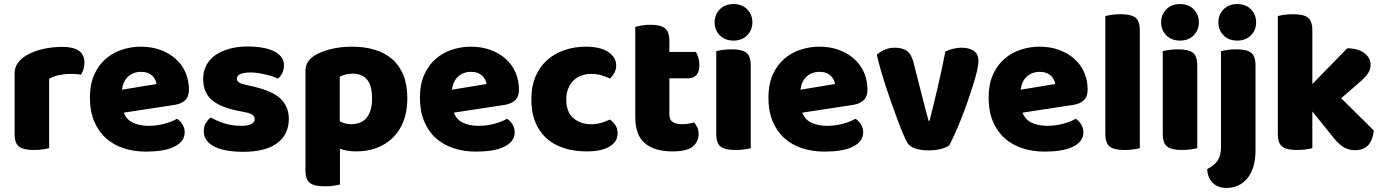

<svg xmlns="http://www.w3.org/2000/svg" viewBox="-20 -731 6817 946"><path d="M222 -1Q211 2 190.5 5Q170 8 146 8Q96 8 74 -8.5Q52 -25 52 -72V-369Q52 -398 67 -419.5Q82 -441 108 -457Q143 -478 189.5 -489Q236 -500 287 -500Q396 -500 396 -423Q396 -405 391 -389.5Q386 -374 379 -363Q360 -367 324 -367Q298 -367 270.5 -361Q243 -355 222 -343Z M590 -176Q604 -140 637 -125.5Q670 -111 711 -111Q753 -111 791 -121.5Q829 -132 852 -146Q868 -136 879 -118Q890 -100 890 -80Q890 -55 876 -37Q862 -19 836.5 -7Q811 5 776 10.5Q741 16 699 16Q640 16 589.5 -0.5Q539 -17 502 -50Q465 -83 444 -133Q423 -183 423 -250Q423 -316 444.5 -363.5Q466 -411 501.5 -441.5Q537 -472 582 -486.5Q627 -501 674 -501Q727 -501 770.5 -485Q814 -469 845.5 -441Q877 -413 894 -374Q911 -335 911 -289Q911 -255 892 -237Q873 -219 839 -214ZM675 -377Q637 -377 611.5 -354Q586 -331 581 -289L751 -317Q750 -327 745 -337.5Q740 -348 731 -357Q722 -366 708 -371.5Q694 -377 675 -377Z M1403 -145Q1403 -69 1346 -26Q1289 17 1178 17Q1136 17 1100 11Q1064 5 1038.5 -7.5Q1013 -20 998.5 -39Q984 -58 984 -84Q984 -108 994 -124.5Q1004 -141 1018 -152Q1047 -136 1084.5 -123.5Q1122 -111 1171 -111Q1202 -111 1218.5 -120Q1235 -129 1235 -144Q1235 -158 1223 -166Q1211 -174 1183 -179L1153 -185Q1066 -202 1023.5 -238.5Q981 -275 981 -343Q981 -380 997 -410Q1013 -440 1042 -460Q1071 -480 1111.5 -491Q1152 -502 1201 -502Q1238 -502 1270.5 -496.5Q1303 -491 1327 -480Q1351 -469 1365 -451.5Q1379 -434 1379 -410Q1379 -387 1370.5 -370.5Q1362 -354 1349 -343Q1341 -348 1325 -353.5Q1309 -359 1290 -363.5Q1271 -368 1251.5 -371Q1232 -374 1216 -374Q1183 -374 1165 -366.5Q1147 -359 1147 -343Q1147 -332 1157 -325Q1167 -318 1195 -312L1226 -305Q1322 -283 1362.5 -244.5Q1403 -206 1403 -145Z M1736 15Q1712 15 1692 11.5Q1672 8 1655 2V178Q1644 181 1623.5 184Q1603 187 1579 187Q1529 187 1507 170.5Q1485 154 1485 107V-380Q1485 -407 1496.5 -425Q1508 -443 1528 -456Q1559 -476 1607.5 -488.5Q1656 -501 1716 -501Q1776 -501 1826 -486Q1876 -471 1912 -440Q1948 -409 1967.5 -361Q1987 -313 1987 -246Q1987 -182 1968 -133.5Q1949 -85 1915 -52Q1881 -19 1835.5 -2Q1790 15 1736 15ZM1710 -119Q1760 -119 1786.5 -151Q1813 -183 1813 -246Q1813 -310 1788.5 -339Q1764 -368 1716 -368Q1697 -368 1681 -363.5Q1665 -359 1654 -353V-133Q1666 -127 1680 -123Q1694 -119 1710 -119Z M2216 -176Q2230 -140 2263 -125.5Q2296 -111 2337 -111Q2379 -111 2417 -121.5Q2455 -132 2478 -146Q2494 -136 2505 -118Q2516 -100 2516 -80Q2516 -55 2502 -37Q2488 -19 2462.5 -7Q2437 5 2402 10.5Q2367 16 2325 16Q2266 16 2215.5 -0.5Q2165 -17 2128 -50Q2091 -83 2070 -133Q2049 -183 2049 -250Q2049 -316 2070.5 -363.5Q2092 -411 2127.5 -441.5Q2163 -472 2208 -486.5Q2253 -501 2300 -501Q2353 -501 2396.5 -485Q2440 -469 2471.5 -441Q2503 -413 2520 -374Q2537 -335 2537 -289Q2537 -255 2518 -237Q2499 -219 2465 -214ZM2301 -377Q2263 -377 2237.5 -354Q2212 -331 2207 -289L2377 -317Q2376 -327 2371 -337.5Q2366 -348 2357 -357Q2348 -366 2334 -371.5Q2320 -377 2301 -377Z M2893 -367Q2868 -367 2845.5 -359Q2823 -351 2806.5 -335Q2790 -319 2780 -295.5Q2770 -272 2770 -241Q2770 -179 2805 -149Q2840 -119 2892 -119Q2922 -119 2945 -126.5Q2968 -134 2985 -142Q3004 -128 3013.5 -112Q3023 -96 3023 -73Q3023 -33 2983.5 -9Q2944 15 2871 15Q2808 15 2757.5 -1.5Q2707 -18 2671.5 -50.5Q2636 -83 2617 -130.5Q2598 -178 2598 -241Q2598 -307 2619.5 -356Q2641 -405 2678 -437Q2715 -469 2763.5 -485Q2812 -501 2866 -501Q2938 -501 2977 -475Q3016 -449 3016 -408Q3016 -389 3007 -372.5Q2998 -356 2986 -344Q2969 -352 2945 -359.5Q2921 -367 2893 -367Z M3293 15Q3205 15 3157.5 -25Q3110 -65 3110 -155V-599Q3121 -602 3141.5 -605.5Q3162 -609 3185 -609Q3234 -609 3256 -592Q3278 -575 3278 -529V-475H3409Q3415 -464 3420.5 -447.5Q3426 -431 3426 -411Q3426 -376 3410.5 -360.5Q3395 -345 3369 -345H3278V-167Q3278 -141 3294.5 -130Q3311 -119 3341 -119Q3356 -119 3372 -121.5Q3388 -124 3400 -128Q3409 -117 3415.5 -103.5Q3422 -90 3422 -71Q3422 -33 3393.5 -9Q3365 15 3293 15Z M3509 -479Q3520 -482 3540.5 -485Q3561 -488 3585 -488Q3635 -488 3657 -471.5Q3679 -455 3679 -408V-1Q3668 2 3647.5 5Q3627 8 3603 8Q3553 8 3531 -8.5Q3509 -25 3509 -72ZM3501 -621Q3501 -659 3526.5 -685Q3552 -711 3594 -711Q3636 -711 3661.5 -685Q3687 -659 3687 -621Q3687 -583 3661.5 -557Q3636 -531 3594 -531Q3552 -531 3526.5 -557Q3501 -583 3501 -621Z M3933 -176Q3947 -140 3980 -125.5Q4013 -111 4054 -111Q4096 -111 4134 -121.5Q4172 -132 4195 -146Q4211 -136 4222 -118Q4233 -100 4233 -80Q4233 -55 4219 -37Q4205 -19 4179.5 -7Q4154 5 4119 10.5Q4084 16 4042 16Q3983 16 3932.5 -0.5Q3882 -17 3845 -50Q3808 -83 3787 -133Q3766 -183 3766 -250Q3766 -316 3787.5 -363.5Q3809 -411 3844.5 -441.5Q3880 -472 3925 -486.5Q3970 -501 4017 -501Q4070 -501 4113.5 -485Q4157 -469 4188.5 -441Q4220 -413 4237 -374Q4254 -335 4254 -289Q4254 -255 4235 -237Q4216 -219 4182 -214ZM4018 -377Q3980 -377 3954.5 -354Q3929 -331 3924 -289L4094 -317Q4093 -327 4088 -337.5Q4083 -348 4074 -357Q4065 -366 4051 -371.5Q4037 -377 4018 -377Z M4718 -496Q4753 -496 4777 -481Q4801 -466 4801 -429Q4801 -413 4794 -382.5Q4787 -352 4775 -313.5Q4763 -275 4748 -232Q4733 -189 4717 -148.5Q4701 -108 4685 -72.5Q4669 -37 4657 -15Q4643 -4 4616 3Q4589 10 4555 10Q4516 10 4487.5 0Q4459 -10 4448 -32Q4439 -49 4426.5 -79Q4414 -109 4400 -147Q4386 -185 4371 -227Q4356 -269 4342.5 -311Q4329 -353 4318 -392Q4307 -431 4300 -461Q4314 -475 4337.5 -485.5Q4361 -496 4389 -496Q4424 -496 4446.5 -481.5Q4469 -467 4480 -427L4519 -274Q4530 -229 4540 -192.5Q4550 -156 4555 -136H4560Q4579 -210 4600 -300Q4621 -390 4638 -477Q4655 -486 4676.5 -491Q4698 -496 4718 -496Z M5018 -176Q5032 -140 5065 -125.5Q5098 -111 5139 -111Q5181 -111 5219 -121.5Q5257 -132 5280 -146Q5296 -136 5307 -118Q5318 -100 5318 -80Q5318 -55 5304 -37Q5290 -19 5264.5 -7Q5239 5 5204 10.5Q5169 16 5127 16Q5068 16 5017.5 -0.5Q4967 -17 4930 -50Q4893 -83 4872 -133Q4851 -183 4851 -250Q4851 -316 4872.5 -363.5Q4894 -411 4929.5 -441.5Q4965 -472 5010 -486.5Q5055 -501 5102 -501Q5155 -501 5198.5 -485Q5242 -469 5273.5 -441Q5305 -413 5322 -374Q5339 -335 5339 -289Q5339 -255 5320 -237Q5301 -219 5267 -214ZM5103 -377Q5065 -377 5039.5 -354Q5014 -331 5009 -289L5179 -317Q5178 -327 5173 -337.5Q5168 -348 5159 -357Q5150 -366 5136 -371.5Q5122 -377 5103 -377Z M5520 8Q5470 8 5448 -8.5Q5426 -25 5426 -72V-652Q5437 -655 5457.5 -658Q5478 -661 5502 -661Q5552 -661 5574 -644.5Q5596 -628 5596 -581V-1Q5585 2 5564.5 5Q5544 8 5520 8Z M5709 -479Q5720 -482 5740.5 -485Q5761 -488 5785 -488Q5835 -488 5857 -471.5Q5879 -455 5879 -408V-1Q5868 2 5847.5 5Q5827 8 5803 8Q5753 8 5731 -8.5Q5709 -25 5709 -72ZM5701 -621Q5701 -659 5726.5 -685Q5752 -711 5794 -711Q5836 -711 5861.5 -685Q5887 -659 5887 -621Q5887 -583 5861.5 -557Q5836 -531 5794 -531Q5752 -531 5726.5 -557Q5701 -583 5701 -621Z M6166 9Q6166 58 6154.5 93Q6143 128 6123.5 150.5Q6104 173 6078 184Q6052 195 6023 195Q5979 195 5954 168.5Q5929 142 5928 102Q5964 84 5980 59.5Q5996 35 5996 -7V-479Q6007 -482 6027.5 -485Q6048 -488 6072 -488Q6122 -488 6144 -471.5Q6166 -455 6166 -408ZM5983 -621Q5983 -659 6008.5 -685Q6034 -711 6076 -711Q6118 -711 6143.5 -685Q6169 -659 6169 -621Q6169 -583 6143.5 -557Q6118 -531 6076 -531Q6034 -531 6008.5 -557Q5983 -583 5983 -621Z M6446 -1Q6435 2 6414.5 5Q6394 8 6370 8Q6320 8 6298 -8.5Q6276 -25 6276 -72V-652Q6287 -655 6307.5 -658Q6328 -661 6352 -661Q6402 -661 6424 -644.5Q6446 -628 6446 -581V-317L6618 -493Q6670 -493 6701.5 -470Q6733 -447 6733 -412Q6733 -397 6728 -384.5Q6723 -372 6712.5 -359Q6702 -346 6685.5 -331.5Q6669 -317 6647 -298L6588 -247L6749 -88Q6744 -41 6721.5 -16Q6699 9 6656 9Q6624 9 6599 -6.5Q6574 -22 6545 -59L6446 -182V-1Z"/></svg>

Font: Baloo Thambi 2 ExtraBold
Style: Regular
Weight: 800
Designer: Aadarsh Rajan and Ek Type
Foundry: Ek Type
Version: Version 1.640;hotconv 1.0.111;makeotfexe 2.5.65597; ttfautoh